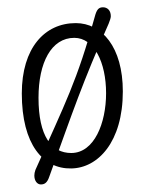

<svg xmlns="http://www.w3.org/2000/svg" viewBox="-20 -442 388 516"><path d="M112.3 33.2C177.2 -146 201.7 -220.2 272 -378.4C274.9 -385.7 277.8 -393.6 277.8 -398.4C277.8 -414.6 268.1 -422.4 256.8 -422.4C245.1 -422.4 239.7 -416.5 234.4 -396C188 -226.6 155.3 -164.6 75.2 14.6C73.2 20 72.3 25.4 72.3 29.8C72.3 43.5 79.6 53.7 89.8 53.7C99.6 53.7 106.9 49.3 112.3 33.2ZM171.4 10.7C243.2 9.8 310.1 -60.5 310.1 -196.3C310.1 -315.4 253.9 -379.9 183.6 -379.9C100.1 -379.9 38.6 -313 38.6 -190.9C38.6 -53.2 96.2 12.2 171.4 10.7ZM179.7 -340.3C232.9 -340.3 265.1 -274.4 265.1 -191.4C265.1 -111.3 233.4 -30.8 171.4 -30.8C118.2 -30.8 83.5 -76.2 83.5 -179.2C83.5 -273.4 117.7 -340.3 179.7 -340.3Z"/></svg>

Font: Pompiere 
Style: Regular
Weight: 400
Designer: Karolina Lach
Foundry: Sorkin Type Co.
Version: Version 1.001